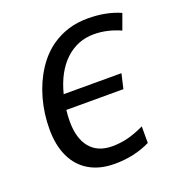

<svg xmlns="http://www.w3.org/2000/svg" viewBox="-107 -631 671 729"><g transform="rotate(-20 229.0 -267.0)"><path d="M46.4 -197.8Q46.4 -261.7 63 -320.8Q79.6 -379.9 110.4 -427Q141.1 -474.1 182.6 -502Q245.1 -544.4 325.2 -544.4Q400.9 -544.4 457.5 -519L434.6 -456.1Q380.4 -480 327.6 -480Q261.2 -480 212.6 -434.6Q164.1 -389.2 142.6 -305.2H376L362.3 -245.6H131.8Q128.9 -223.6 128.9 -199.7Q128.9 -130.9 159.9 -93.5Q190.9 -56.2 249 -56.2Q282.2 -56.2 312.7 -64Q343.3 -71.8 379.4 -88.9V-22Q314.5 9.8 235.4 9.8Q175.8 9.8 133.3 -14.9Q90.8 -39.6 68.6 -86.4Q46.4 -133.3 46.4 -197.8Z"/></g></svg>

Font: Viking Open Sans
Style: Italic
Weight: 400
Italic angle: -12°
Foundry: Ascender Corporation
Version: Version 2.000